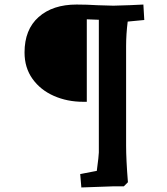

<svg xmlns="http://www.w3.org/2000/svg" viewBox="-20 -730 734 845"><path d="M333 36 406 22Q415 -46 415 -59V-557V-643Q377 -645 362 -645V-282H346Q276 -282 217 -308Q158 -334 123 -383Q88 -432 88 -499Q88 -600 150 -655Q212 -710 317 -710Q362 -710 410 -707Q458 -705 479 -705Q560 -707 611 -710L615 -642L542 -635Q535 -579 535 -527V-89Q535 -28 543 72L525 90H480L338 95Z"/></svg>

Font: Andada Pro
Style: Bold
Weight: 700
Designer: Carolina Giovagnoli
Foundry: Huerta Tipografica
Version: Version 3.005; ttfautohint (v1.8.4)